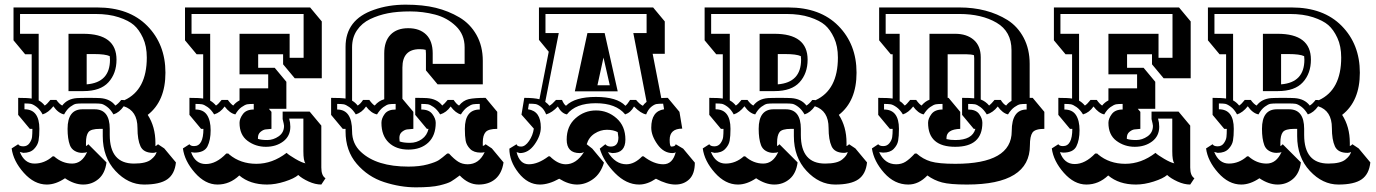

<svg xmlns="http://www.w3.org/2000/svg" viewBox="-20 -732 5907 824"><path d="M421 -179H409Q370 -179 359.5 -165Q349 -151 349 -120V-105Q355 -108 359 -113L437 -35Q431 12 403 36Q375 60 337 60Q299 60 259 33Q219 60 181 60Q127 60 82 9.5Q37 -41 30 -95L58 -113Q63 -104 80 -104Q97 -104 106.5 -117.5Q116 -131 117.5 -144Q119 -157 119 -179H108L58 -239V-312Q99 -312 116 -309V-499H88L38 -559V-700H397Q534 -700 612 -621Q690 -542 690 -420Q690 -298 614 -239Q647 -188 647 -119V-105Q654 -108 658 -113L685 -95L735 -35Q730 15 698 37.5Q666 60 598 60Q530 60 475.5 1.5Q421 -57 421 -148ZM475 -279Q487 -286 500 -303Q510 -303 514 -302Q610 -346 610 -485Q610 -534 593.5 -569.5Q577 -605 554.5 -624.5Q532 -644 489.5 -658Q447 -672 390 -672H66V-587H146V-301Q161 -293 172 -279Q182 -285 196 -303H222Q235 -285 247 -279Q269 -308 310 -311Q325 -312 359.5 -312Q394 -312 410 -311Q453 -308 475 -279ZM334 -288Q316 -288 306.5 -286.5Q297 -285 282 -274Q267 -263 255 -241Q230 -246 209 -276Q188 -249 163 -241Q151 -263 136 -274Q121 -285 111.5 -286.5Q102 -288 85 -288V-263Q149 -263 149 -179Q149 -148 145.5 -128.5Q142 -109 126 -92.5Q110 -76 80 -76L65 -80Q85 -30 128 -30Q171 -30 206 -61H212Q247 -30 289.5 -30Q332 -30 354 -80Q349 -76 332 -76Q315 -76 300.5 -84.5Q286 -93 280 -109Q270 -136 270 -179Q270 -263 334 -263H386Q451 -263 451 -179V-153Q451 -30 555 -30Q608 -30 629 -48Q649 -64 652 -80Q646 -76 637 -76Q596 -76 583 -104Q570 -132 570 -183Q570 -257 511 -276Q492 -249 467 -241Q454 -263 439 -274Q424 -285 414 -286.5Q404 -288 386 -288ZM274 -587H337Q480 -587 480 -476Q480 -417 445.5 -379Q411 -341 338 -341H274ZM384 -500H352V-370Q452 -378 452 -476L451 -491Q432 -500 384 -500Z M1359 -13Q1359 22 1377 33L1359 60Q1333 60 1304.5 47Q1276 34 1260 19Q1243 34 1202.5 47Q1162 60 1126 60Q1053 60 1007 21Q966 60 913.5 60Q861 60 816.5 9.5Q772 -41 765 -95L793 -113Q798 -105 813 -105Q853 -105 853 -179H843L793 -239V-312Q835 -312 852 -309V-499H824L774 -559V-700H1311L1361 -640V-396H1245L1195 -456V-499H1088V-441H1159L1209 -381V-265H1134L1145 -252V-179Q1129 -178 1119 -176.5Q1109 -175 1098 -166Q1087 -157 1087 -140V-136Q1101 -131 1127 -131Q1153 -131 1176 -147Q1199 -163 1199 -192Q1199 -197 1193 -221V-253H1309L1359 -193ZM907 -279Q917 -285 931 -303H958Q971 -285 981 -279Q992 -293 1008 -301V-353H1131V-413H1008V-587H1223V-484H1283V-672H802V-587H882V-300Q895 -293 907 -279ZM1226 -188Q1226 -148 1195.5 -125Q1165 -102 1121 -102Q1077 -102 1042.5 -127.5Q1008 -153 1008 -205Q1008 -223 1022.5 -242.5Q1037 -262 1069 -262V-286Q1051 -286 1041.5 -284.5Q1032 -283 1017 -272.5Q1002 -262 990 -241Q966 -246 944 -275Q926 -249 899 -241Q886 -262 871 -272.5Q856 -283 846.5 -284.5Q837 -286 819 -286V-262Q853 -262 868.5 -238.5Q884 -215 884 -173Q884 -131 870.5 -104Q857 -77 814 -77L800 -79Q818 -28 863 -28Q908 -28 951 -73H960L964 -69Q1012 -29 1080.5 -29Q1149 -29 1210 -76Q1219 -67 1247 -50.5Q1275 -34 1291 -31Q1282 -41 1282 -83V-223H1221Q1226 -206 1226 -188Z M1878 -279Q1888 -287 1901 -303H1927Q1939 -285 1950 -279Q1968 -301 1991.5 -306.5Q2015 -312 2064 -312L2114 -252V-179Q2076 -179 2064 -165Q2052 -151 2052 -122V-106Q2059 -107 2064 -113L2091 -95L2141 -35Q2134 12 2106 36Q2078 60 2034 60Q1990 60 1953 21Q1929 39 1915.5 47Q1902 55 1867 63.5Q1832 72 1765 72Q1698 72 1628.5 49.5Q1559 27 1511 -29Q1463 -85 1463 -168V-179H1451L1401 -239V-312Q1445 -312 1463 -309V-531Q1463 -648 1585 -690Q1647 -712 1721 -712Q1795 -712 1850 -698.5Q1905 -685 1951.5 -657.5Q1998 -630 2025 -582Q2052 -534 2052 -471V-370H1858L1808 -430V-502L1807 -518Q1798 -521 1781 -521Q1707 -521 1707 -442V-308L1754 -252V-179Q1737 -178 1726.5 -176.5Q1716 -175 1705 -166Q1694 -157 1694 -140L1695 -125Q1711 -119 1739.5 -119Q1768 -119 1790.5 -135Q1813 -151 1819 -179H1812L1762 -239V-312Q1796 -312 1812 -311Q1856 -308 1878 -279ZM1515 -279Q1527 -286 1538 -303H1565Q1578 -285 1588 -279Q1606 -300 1629 -306V-503Q1629 -555 1656 -583Q1683 -611 1732 -611Q1781 -611 1809 -583.5Q1837 -556 1837 -503V-458H1974V-529Q1974 -584 1936.5 -620Q1899 -656 1847 -669.5Q1795 -683 1740 -683Q1685 -683 1644.5 -675Q1604 -667 1568.5 -650Q1533 -633 1512 -602Q1491 -571 1491 -529V-300Q1505 -292 1515 -279ZM1617 -205Q1617 -224 1631 -243Q1645 -262 1678 -262V-286Q1659 -286 1649.5 -284.5Q1640 -283 1625.5 -272.5Q1611 -262 1598 -241Q1573 -246 1551 -275Q1533 -249 1507 -241Q1494 -262 1479 -272.5Q1464 -283 1454.5 -284.5Q1445 -286 1427 -286V-262Q1491 -262 1491 -169Q1491 -115 1529 -80Q1596 -17 1733 -17Q1781 -17 1815.5 -26.5Q1850 -36 1863.5 -45Q1877 -54 1899 -73H1907Q1929 -49 1946.5 -38Q1964 -27 1987 -27Q2036 -27 2060 -79Q2054 -77 2043 -77Q2013 -77 1997.5 -93Q1982 -109 1978.5 -128Q1975 -147 1975 -179Q1975 -262 2039 -262V-286Q2021 -286 2011 -284.5Q2001 -283 1986 -272.5Q1971 -262 1958 -241Q1936 -246 1914 -275Q1896 -249 1869 -241Q1856 -262 1841 -272.5Q1826 -283 1816 -284.5Q1806 -286 1788 -286V-262Q1821 -262 1835.5 -242.5Q1850 -223 1850 -205Q1850 -150 1818 -120Q1786 -90 1733 -90Q1680 -90 1648.5 -120Q1617 -150 1617 -205Z M2293 -700H2783L2833 -640V-501H2781L2818 -311Q2827 -312 2846 -312L2896 -252L2908 -180Q2854 -180 2854 -132Q2854 -103 2861 -103Q2878 -103 2880 -113L2912 -94L2962 -34Q2962 14 2938.5 37Q2915 60 2878.5 60Q2842 60 2795 35Q2758 60 2723 60Q2668 60 2619.5 11Q2571 -38 2554 -94L2578 -113Q2586 -103 2601 -103Q2634 -103 2634 -142L2631 -165Q2612 -175 2584.5 -175Q2557 -175 2532 -159Q2507 -143 2498 -113L2522 -94L2572 -34Q2558 13 2525.5 36.5Q2493 60 2456.5 60Q2420 60 2380 35Q2335 60 2297 60Q2245 60 2205.5 10Q2166 -40 2166 -94L2197 -113Q2199 -103 2216.5 -103Q2234 -103 2250.5 -127Q2267 -151 2271 -180L2218 -240L2230 -312Q2273 -312 2295 -306L2335 -510L2293 -561ZM2664 -278Q2673 -285 2684 -303H2710Q2726 -284 2739 -278Q2743 -285 2755 -295L2698 -590H2755V-672H2321V-590H2378L2320 -295Q2332 -286 2338 -278Q2350 -285 2366 -303H2392Q2400 -284 2409 -278Q2447 -316 2537.5 -316Q2628 -316 2664 -278ZM2742 -61Q2786 -27 2826.5 -27Q2867 -27 2880 -79Q2875 -75 2866 -75Q2828 -75 2801.5 -112.5Q2775 -150 2775 -184Q2775 -255 2830 -263L2826 -287Q2807 -287 2797.5 -285.5Q2788 -284 2775 -273.5Q2762 -263 2753 -241Q2730 -245 2701 -275Q2694 -262 2684.5 -253.5Q2675 -245 2663 -241Q2624 -289 2537 -289Q2450 -289 2413 -241Q2390 -245 2374 -275Q2350 -249 2324 -241Q2315 -263 2301.5 -273.5Q2288 -284 2278 -285.5Q2268 -287 2250 -287L2246 -263Q2274 -259 2287.5 -239.5Q2301 -220 2301 -185Q2301 -150 2274.5 -112.5Q2248 -75 2211 -75L2197 -79Q2210 -27 2249.5 -27Q2289 -27 2334 -61H2340Q2374 -27 2408 -27Q2453 -27 2486 -79Q2478 -75 2468 -75Q2412 -75 2412 -133Q2412 -191 2450 -224.5Q2488 -258 2538 -258Q2588 -258 2626 -224.5Q2664 -191 2664 -133Q2664 -75 2608 -75L2589 -79Q2621 -27 2668 -27Q2703 -27 2736 -61ZM2447 -340 2501 -590H2575L2631 -340ZM2570 -485 2544 -366H2597Z M3387 -179H3375Q3336 -179 3325.5 -165Q3315 -151 3315 -120V-105Q3321 -108 3325 -113L3403 -35Q3397 12 3369 36Q3341 60 3303 60Q3265 60 3225 33Q3185 60 3147 60Q3093 60 3048 9.5Q3003 -41 2996 -95L3024 -113Q3029 -104 3046 -104Q3063 -104 3072.5 -117.5Q3082 -131 3083.5 -144Q3085 -157 3085 -179H3074L3024 -239V-312Q3065 -312 3082 -309V-499H3054L3004 -559V-700H3363Q3500 -700 3578 -621Q3656 -542 3656 -420Q3656 -298 3580 -239Q3613 -188 3613 -119V-105Q3620 -108 3624 -113L3651 -95L3701 -35Q3696 15 3664 37.5Q3632 60 3564 60Q3496 60 3441.5 1.5Q3387 -57 3387 -148ZM3441 -279Q3453 -286 3466 -303Q3476 -303 3480 -302Q3576 -346 3576 -485Q3576 -534 3559.5 -569.5Q3543 -605 3520.5 -624.5Q3498 -644 3455.5 -658Q3413 -672 3356 -672H3032V-587H3112V-301Q3127 -293 3138 -279Q3148 -285 3162 -303H3188Q3201 -285 3213 -279Q3235 -308 3276 -311Q3291 -312 3325.5 -312Q3360 -312 3376 -311Q3419 -308 3441 -279ZM3300 -288Q3282 -288 3272.5 -286.5Q3263 -285 3248 -274Q3233 -263 3221 -241Q3196 -246 3175 -276Q3154 -249 3129 -241Q3117 -263 3102 -274Q3087 -285 3077.5 -286.5Q3068 -288 3051 -288V-263Q3115 -263 3115 -179Q3115 -148 3111.5 -128.5Q3108 -109 3092 -92.5Q3076 -76 3046 -76L3031 -80Q3051 -30 3094 -30Q3137 -30 3172 -61H3178Q3213 -30 3255.5 -30Q3298 -30 3320 -80Q3315 -76 3298 -76Q3281 -76 3266.5 -84.5Q3252 -93 3246 -109Q3236 -136 3236 -179Q3236 -263 3300 -263H3352Q3417 -263 3417 -179V-153Q3417 -30 3521 -30Q3574 -30 3595 -48Q3615 -64 3618 -80Q3612 -76 3603 -76Q3562 -76 3549 -104Q3536 -132 3536 -183Q3536 -257 3477 -276Q3458 -249 3433 -241Q3420 -263 3405 -274Q3390 -285 3380 -286.5Q3370 -288 3352 -288ZM3240 -587H3303Q3446 -587 3446 -476Q3446 -417 3411.5 -379Q3377 -341 3304 -341H3240ZM3350 -500H3318V-370Q3418 -378 3418 -476L3417 -491Q3398 -500 3350 -500Z M4399 -458V-312H4412L4462 -252V-179Q4422 -179 4411 -163Q4400 -147 4400 -108Q4400 60 4130 60Q4057 60 4023 51Q3989 42 3960 21Q3923 60 3878 60Q3819 60 3774.5 10Q3730 -40 3722 -95L3749 -113Q3755 -105 3771 -105Q3787 -105 3797 -117.5Q3807 -130 3809 -143.5Q3811 -157 3811 -179H3799L3749 -239V-312Q3793 -312 3811 -309V-499H3803L3753 -559V-700H4097Q4217 -700 4304 -646Q4348 -618 4373.5 -569.5Q4399 -521 4399 -458ZM4225 -279Q4235 -287 4248 -303H4275Q4286 -285 4298 -279Q4308 -292 4321 -299V-517Q4321 -597 4257 -634.5Q4193 -672 4097 -672H3781V-587H3841V-298Q3851 -293 3863 -279Q3871 -284 3886 -303H3912Q3925 -285 3935 -279Q3950 -297 3969 -304V-587H4079Q4129 -587 4159 -561Q4189 -535 4189 -486V-305Q4210 -297 4225 -279ZM4196 -205Q4196 -102 4079.5 -102Q3963 -102 3963 -205Q3963 -223 3977.5 -242.5Q3992 -262 4025 -262V-286Q4007 -286 3997 -284.5Q3987 -283 3972 -272.5Q3957 -262 3944 -241Q3920 -246 3899 -275Q3879 -249 3855 -241Q3842 -262 3827 -272.5Q3812 -283 3802 -284.5Q3792 -286 3774 -286V-262Q3838 -262 3838 -179Q3838 -147 3834.5 -128Q3831 -109 3815.5 -93Q3800 -77 3770 -77L3753 -79Q3777 -27 3826 -27Q3849 -27 3866.5 -38Q3884 -49 3906 -73H3914Q3941 -49 3974.5 -39Q4008 -29 4080 -29Q4322 -29 4322 -169Q4322 -262 4386 -262V-286Q4368 -286 4358.5 -284.5Q4349 -283 4334 -272.5Q4319 -262 4306 -241Q4283 -246 4262 -275Q4242 -249 4215 -241Q4202 -262 4187.5 -272.5Q4173 -283 4163.5 -284.5Q4154 -286 4135 -286V-262Q4168 -262 4182 -243Q4196 -224 4196 -205ZM4109 -312Q4146 -312 4161 -310V-482L4160 -495Q4148 -499 4129 -499H4047V-312H4051L4101 -252V-179Q4042 -177 4042 -140V-135Q4058 -131 4080 -131Q4153 -131 4166 -179H4159L4109 -239Z M5088 -13Q5088 22 5106 33L5088 60Q5062 60 5033.5 47Q5005 34 4989 19Q4972 34 4931.5 47Q4891 60 4855 60Q4782 60 4736 21Q4695 60 4642.5 60Q4590 60 4545.5 9.5Q4501 -41 4494 -95L4522 -113Q4527 -105 4542 -105Q4582 -105 4582 -179H4572L4522 -239V-312Q4564 -312 4581 -309V-499H4553L4503 -559V-700H5040L5090 -640V-396H4974L4924 -456V-499H4817V-441H4888L4938 -381V-265H4863L4874 -252V-179Q4858 -178 4848 -176.5Q4838 -175 4827 -166Q4816 -157 4816 -140V-136Q4830 -131 4856 -131Q4882 -131 4905 -147Q4928 -163 4928 -192Q4928 -197 4922 -221V-253H5038L5088 -193ZM4636 -279Q4646 -285 4660 -303H4687Q4700 -285 4710 -279Q4721 -293 4737 -301V-353H4860V-413H4737V-587H4952V-484H5012V-672H4531V-587H4611V-300Q4624 -293 4636 -279ZM4955 -188Q4955 -148 4924.5 -125Q4894 -102 4850 -102Q4806 -102 4771.5 -127.5Q4737 -153 4737 -205Q4737 -223 4751.5 -242.5Q4766 -262 4798 -262V-286Q4780 -286 4770.5 -284.5Q4761 -283 4746 -272.5Q4731 -262 4719 -241Q4695 -246 4673 -275Q4655 -249 4628 -241Q4615 -262 4600 -272.5Q4585 -283 4575.5 -284.5Q4566 -286 4548 -286V-262Q4582 -262 4597.5 -238.5Q4613 -215 4613 -173Q4613 -131 4599.5 -104Q4586 -77 4543 -77L4529 -79Q4547 -28 4592 -28Q4637 -28 4680 -73H4689L4693 -69Q4741 -29 4809.5 -29Q4878 -29 4939 -76Q4948 -67 4976 -50.5Q5004 -34 5020 -31Q5011 -41 5011 -83V-223H4950Q4955 -206 4955 -188Z M5547 -179H5535Q5496 -179 5485.5 -165Q5475 -151 5475 -120V-105Q5481 -108 5485 -113L5563 -35Q5557 12 5529 36Q5501 60 5463 60Q5425 60 5385 33Q5345 60 5307 60Q5253 60 5208 9.5Q5163 -41 5156 -95L5184 -113Q5189 -104 5206 -104Q5223 -104 5232.5 -117.5Q5242 -131 5243.5 -144Q5245 -157 5245 -179H5234L5184 -239V-312Q5225 -312 5242 -309V-499H5214L5164 -559V-700H5523Q5660 -700 5738 -621Q5816 -542 5816 -420Q5816 -298 5740 -239Q5773 -188 5773 -119V-105Q5780 -108 5784 -113L5811 -95L5861 -35Q5856 15 5824 37.5Q5792 60 5724 60Q5656 60 5601.5 1.5Q5547 -57 5547 -148ZM5601 -279Q5613 -286 5626 -303Q5636 -303 5640 -302Q5736 -346 5736 -485Q5736 -534 5719.5 -569.5Q5703 -605 5680.5 -624.5Q5658 -644 5615.5 -658Q5573 -672 5516 -672H5192V-587H5272V-301Q5287 -293 5298 -279Q5308 -285 5322 -303H5348Q5361 -285 5373 -279Q5395 -308 5436 -311Q5451 -312 5485.5 -312Q5520 -312 5536 -311Q5579 -308 5601 -279ZM5460 -288Q5442 -288 5432.5 -286.5Q5423 -285 5408 -274Q5393 -263 5381 -241Q5356 -246 5335 -276Q5314 -249 5289 -241Q5277 -263 5262 -274Q5247 -285 5237.5 -286.5Q5228 -288 5211 -288V-263Q5275 -263 5275 -179Q5275 -148 5271.5 -128.5Q5268 -109 5252 -92.5Q5236 -76 5206 -76L5191 -80Q5211 -30 5254 -30Q5297 -30 5332 -61H5338Q5373 -30 5415.5 -30Q5458 -30 5480 -80Q5475 -76 5458 -76Q5441 -76 5426.5 -84.5Q5412 -93 5406 -109Q5396 -136 5396 -179Q5396 -263 5460 -263H5512Q5577 -263 5577 -179V-153Q5577 -30 5681 -30Q5734 -30 5755 -48Q5775 -64 5778 -80Q5772 -76 5763 -76Q5722 -76 5709 -104Q5696 -132 5696 -183Q5696 -257 5637 -276Q5618 -249 5593 -241Q5580 -263 5565 -274Q5550 -285 5540 -286.5Q5530 -288 5512 -288ZM5400 -587H5463Q5606 -587 5606 -476Q5606 -417 5571.5 -379Q5537 -341 5464 -341H5400ZM5510 -500H5478V-370Q5578 -378 5578 -476L5577 -491Q5558 -500 5510 -500Z"/></svg>

Font: Ewert
Style: Regular
Weight: 400
Designer: Johan Kallas, Mihkel Virkus
Foundry: Johan Kallas, Mihkel Virkus
Version: Version 1.001